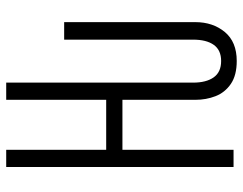

<svg xmlns="http://www.w3.org/2000/svg" viewBox="-100 -654 764 603"><g transform="rotate(-90 281.5 -352.0)"><path d="M392 10Q347 10 320 -8.5Q293 -27 281.5 -56.5Q270 -86 270 -120V-349H113V0H59V-714H113V-400H270V-714H324V-127Q324 -86 340.5 -62.5Q357 -39 392 -39Q426 -39 442.5 -62Q459 -85 459 -127V-532H514V-120Q514 -65 483 -27.5Q452 10 392 10Z"/></g></svg>

Font: Noto Sans Mono SemiCondensed Light
Style: Regular
Weight: 300
Width: 4
Designer: Monotype Design Team
Foundry: Monotype Imaging Inc.
Version: Version 2.014; ttfautohint (v1.8.4.7-5d5b)